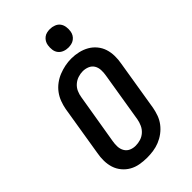

<svg xmlns="http://www.w3.org/2000/svg" viewBox="-284 -1063 1169 1169"><g transform="rotate(-45 300.0 -478.5)"><path d="M255 8Q224 8 193.5 2.5Q163 -3 137.5 -17.5Q112 -32 93 -55Q74 -78 65 -106Q56 -134 55.5 -165.5Q55 -197 61 -228L114 -553Q119 -580 129 -606.5Q139 -633 156 -656Q173 -679 196.5 -696.5Q220 -714 246.5 -724.5Q273 -735 300 -740.5Q327 -746 355 -746Q386 -746 416 -739Q446 -732 471.5 -717.5Q497 -703 516 -680Q535 -657 544 -629Q553 -601 553.5 -569.5Q554 -538 548 -507L495 -182Q490 -155 480.5 -128.5Q471 -102 453.5 -79Q436 -56 412.5 -38.5Q389 -21 363 -10.5Q337 0 309.5 4Q282 8 255 8ZM257 -93Q279 -93 300 -99.5Q321 -106 338 -121Q355 -136 364.5 -156.5Q374 -177 378 -199L431 -523Q435 -545 434 -567.5Q433 -590 422.5 -607.5Q412 -625 392 -633.5Q372 -642 350 -642Q329 -642 308 -635Q287 -628 270 -613Q253 -598 244 -577.5Q235 -557 232 -536L178 -212Q174 -190 175 -168Q176 -146 186.5 -128Q197 -110 216 -101.5Q235 -93 257 -93ZM390 -805Q371 -805 353.5 -812Q336 -819 325 -833Q314 -847 311.5 -866Q309 -885 312 -904Q314 -918 321 -930Q328 -942 339 -950.5Q350 -959 363.5 -962Q377 -965 390 -965Q409 -965 427 -958Q445 -951 455.5 -937Q466 -923 469 -904Q472 -885 469 -866Q467 -852 460 -840Q453 -828 441.5 -819.5Q430 -811 416.5 -808Q403 -805 390 -805Z"/></g></svg>

Font: Iosevka Curly Slab ExObl
Style: Bold
Weight: 700
Width: 7
Italic angle: -9°
Monospace: yes
Designer: Belleve Invis
Foundry: Belleve Invis
Version: Version 11.0.0; ttfautohint (v1.8.3)